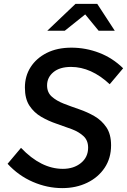

<svg xmlns="http://www.w3.org/2000/svg" viewBox="-20 -956 653 987"><path d="M300 11Q223 11 149 -21Q75 -53 19 -114L88 -196Q191 -88 303 -88Q359 -88 396 -118Q433 -148 433 -197Q433 -234 409.5 -256Q386 -278 349 -292Q312 -306 270.5 -320Q229 -334 192 -355.5Q155 -377 131.5 -412.5Q108 -448 108 -506Q108 -565 137.5 -611Q167 -657 220.5 -684Q274 -711 347 -711Q421 -711 490 -684.5Q559 -658 613 -605L544 -523Q497 -567 447 -589.5Q397 -612 345 -612Q287 -612 254.5 -585Q222 -558 222 -517Q222 -481 246 -459.5Q270 -438 307 -423.5Q344 -409 386.5 -394.5Q429 -380 466 -358.5Q503 -337 527 -301.5Q551 -266 551 -209Q551 -143 518 -93.5Q485 -44 428 -16.5Q371 11 300 11ZM223 -798 368 -936H480L570 -798H487L418 -882L313 -798Z"/></svg>

Font: Red Hat Mono Medium
Style: Italic
Weight: 500
Italic angle: -12°
Monospace: yes
Designer: Pentagram, MCKL
Foundry: Pentagram, MCKL
Version: Version 1.023; ttfautohint (v1.8.3)